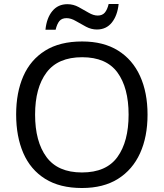

<svg xmlns="http://www.w3.org/2000/svg" viewBox="-20 -933 821 963"><path d="M720 -358Q720 -247 682.5 -164.5Q645 -82 572 -36Q499 10 391 10Q280 10 206.5 -36Q133 -82 97 -165Q61 -248 61 -359Q61 -469 97 -551Q133 -633 206.5 -679Q280 -725 392 -725Q499 -725 572 -679.5Q645 -634 682.5 -551.5Q720 -469 720 -358ZM156 -358Q156 -223 213 -145.5Q270 -68 391 -68Q513 -68 569 -145.5Q625 -223 625 -358Q625 -493 569 -569.5Q513 -646 392 -646Q271 -646 213.5 -569.5Q156 -493 156 -358ZM208 -784Q214 -843 242.5 -877.5Q271 -912 318 -912Q348 -912 374.5 -897.5Q401 -883 425 -869Q449 -855 470 -855Q493 -855 505.5 -869.5Q518 -884 525 -913H575Q569 -855 541 -820Q513 -785 466 -785Q438 -785 411.5 -799Q385 -813 360.5 -827.5Q336 -842 314 -842Q290 -842 278 -827.5Q266 -813 259 -784Z"/></svg>

Font: Noto Sans Tifinagh Air
Style: Regular
Weight: 400
Designer: JamraPatel
Foundry: JamraPatel LLC
Version: Version 2.006; ttfautohint (v1.8.4.7-5d5b)